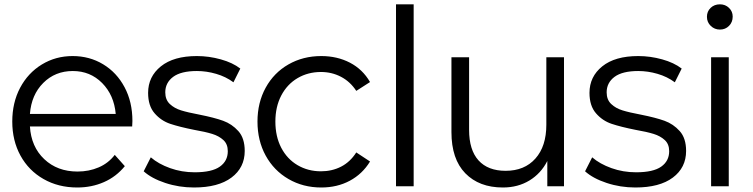

<svg xmlns="http://www.w3.org/2000/svg" viewBox="-20 -844 3414 870"><path d="M578.9 -271.1H115.6Q121.1 -178.9 180.6 -122.8Q240 -66.7 331.1 -66.7Q383.3 -66.7 427.2 -85.6Q471.1 -104.4 500 -142.2L545.6 -91.1Q506.7 -43.3 451.1 -18.9Q395.6 5.6 330 5.6Q244.4 5.6 177.2 -32.8Q110 -71.1 72.8 -138.9Q35.6 -206.7 35.6 -293.3Q35.6 -378.9 71.1 -446.1Q106.7 -513.3 169.4 -551.7Q232.2 -590 308.9 -590Q385.6 -590 447.2 -552.8Q508.9 -515.6 544.4 -448.9Q580 -382.2 580 -295.6ZM115.6 -327.8H504.4Q496.7 -413.3 442.8 -467.8Q388.9 -522.2 310 -522.2Q230 -522.2 176.1 -468.3Q122.2 -414.4 115.6 -327.8Z M631.1 -67.8 663.3 -131.1Q697.8 -101.1 750.6 -82.2Q803.3 -63.3 862.2 -63.3Q940 -63.3 976.1 -88.9Q1012.2 -114.4 1012.2 -158.9Q1012.2 -191.1 992.2 -209.4Q972.2 -227.8 941.7 -237.2Q911.1 -246.7 860 -255.6Q793.3 -268.9 751.7 -282.8Q710 -296.7 680.6 -330.6Q651.1 -364.4 651.1 -423.3Q651.1 -496.7 708.9 -543.3Q766.7 -590 872.2 -590Q926.7 -590 980.6 -575Q1034.4 -560 1068.9 -533.3L1037.8 -471.1Q1003.3 -496.7 959.4 -509.4Q915.6 -522.2 872.2 -522.2Q800 -522.2 764.4 -495.6Q728.9 -468.9 728.9 -425.6Q728.9 -392.2 749.4 -372.8Q770 -353.3 800.6 -343.9Q831.1 -334.4 884.4 -324.4Q951.1 -311.1 991.1 -296.7Q1031.1 -282.2 1060 -250Q1088.9 -217.8 1088.9 -160Q1088.9 -84.4 1028.9 -39.4Q968.9 5.6 858.9 5.6Q791.1 5.6 728.9 -15Q666.7 -35.6 631.1 -67.8Z M1146.7 -293.3Q1146.7 -378.9 1183.9 -446.7Q1221.1 -514.4 1287.2 -552.2Q1353.3 -590 1435.6 -590Q1507.8 -590 1565.6 -560Q1623.3 -530 1656.7 -472.2L1594.4 -432.2Q1566.7 -474.4 1525 -496.1Q1483.3 -517.8 1434.4 -517.8Q1375.6 -517.8 1328.3 -490Q1281.1 -462.2 1254.4 -411.1Q1227.8 -360 1227.8 -293.3Q1227.8 -225.6 1254.4 -174.4Q1281.1 -123.3 1328.3 -95.6Q1375.6 -67.8 1434.4 -67.8Q1484.4 -67.8 1525.6 -88.9Q1566.7 -110 1594.4 -153.3L1656.7 -112.2Q1622.2 -55.6 1565 -25Q1507.8 5.6 1435.6 5.6Q1353.3 5.6 1287.2 -32.8Q1221.1 -71.1 1183.9 -138.9Q1146.7 -206.7 1146.7 -293.3Z M1854.4 -824.4V0H1774.4V-824.4Z M2535.6 0H2460V-114.4Q2431.1 -57.8 2378.9 -26.1Q2326.7 5.6 2258.9 5.6Q2151.1 5.6 2088.3 -58.9Q2025.6 -123.3 2025.6 -245.6V-584.4H2105.6V-255.6Q2105.6 -164.4 2148.3 -117.2Q2191.1 -70 2271.1 -70Q2356.7 -70 2406.1 -125.6Q2455.6 -181.1 2455.6 -278.9V-584.4H2535.6Z M2631.1 -67.8 2663.3 -131.1Q2697.8 -101.1 2750.6 -82.2Q2803.3 -63.3 2862.2 -63.3Q2940 -63.3 2976.1 -88.9Q3012.2 -114.4 3012.2 -158.9Q3012.2 -191.1 2992.2 -209.4Q2972.2 -227.8 2941.7 -237.2Q2911.1 -246.7 2860 -255.6Q2793.3 -268.9 2751.7 -282.8Q2710 -296.7 2680.6 -330.6Q2651.1 -364.4 2651.1 -423.3Q2651.1 -496.7 2708.9 -543.3Q2766.7 -590 2872.2 -590Q2926.7 -590 2980.6 -575Q3034.4 -560 3068.9 -533.3L3037.8 -471.1Q3003.3 -496.7 2959.4 -509.4Q2915.6 -522.2 2872.2 -522.2Q2800 -522.2 2764.4 -495.6Q2728.9 -468.9 2728.9 -425.6Q2728.9 -392.2 2749.4 -372.8Q2770 -353.3 2800.6 -343.9Q2831.1 -334.4 2884.4 -324.4Q2951.1 -311.1 2991.1 -296.7Q3031.1 -282.2 3060 -250Q3088.9 -217.8 3088.9 -160Q3088.9 -84.4 3028.9 -39.4Q2968.9 5.6 2858.9 5.6Q2791.1 5.6 2728.9 -15Q2666.7 -35.6 2631.1 -67.8Z M3183.3 -767.8Q3183.3 -792.2 3200 -808.3Q3216.7 -824.4 3242.2 -824.4Q3266.7 -824.4 3283.3 -808.3Q3300 -792.2 3300 -768.9Q3300 -743.3 3283.3 -726.7Q3266.7 -710 3242.2 -710Q3217.8 -710 3200.6 -726.7Q3183.3 -743.3 3183.3 -767.8ZM3282.2 -584.4V0H3202.2V-584.4Z"/></svg>

Font: Paperlogy 4 Regular
Style: Regular
Weight: 400
Designer: redesigned by Lee Juim, glyphs from Gmarket Sans & Montserrat
Foundry: PT&
Version: Version 1.001